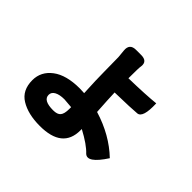

<svg xmlns="http://www.w3.org/2000/svg" viewBox="-193 -1064 1386 1386"><g transform="rotate(45 500.0 -371.0)"><path d="M252 -135Q252 -79 354 -79Q397 -79 413 -99Q430 -119 430 -169V-187L356 -193Q308 -193 280 -178Q252 -163 252 -135ZM521 -811Q586 -811 579 -754Q575 -738 575 -627Q751 -631 845 -641Q851 -497 799 -493Q751 -488 577 -484Q579 -419 587 -295Q767 -240 888 -124Q795 20 745 -26Q701 -74 596 -130V-116Q596 69 366 69Q245 69 169 22Q94 -24 94 -127Q94 -215 168 -271Q242 -327 379 -327Q395 -327 425 -325Q418 -460 418 -533Q418 -598 416 -684L410 -746Q404 -811 469 -811Z"/></g></svg>

Font: Swei Half Moon CJK SC
Style: Black
Weight: 900
Version: Version 2.071